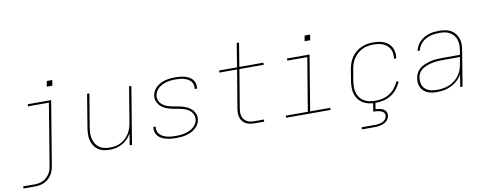

<svg xmlns="http://www.w3.org/2000/svg" viewBox="-74 -1116 4348 1716"><g transform="rotate(-10 2100.0 -257.5)"><path d="M23 215V196H127Q145 196 164 193Q183 190 201 181.5Q219 173 234.5 159.5Q250 146 261 129.5Q272 113 278 94.5Q284 76 287 57L379 -501H190V-520H403L307 60Q304 81 297 101.5Q290 122 277.5 141Q265 160 247.5 175Q230 190 210 199Q190 208 169 211.5Q148 215 127 215ZM385 -645 394 -695H444L436 -645Z M841 8Q812 8 784.5 1.5Q757 -5 735.5 -20.5Q714 -36 699.5 -59.5Q685 -83 679 -110Q673 -137 674 -165.5Q675 -194 680 -223L729 -520H750L700 -220Q696 -194 695 -168Q694 -142 700 -117.5Q706 -93 718.5 -72Q731 -51 751 -36.5Q771 -22 796 -16.5Q821 -11 847 -11Q872 -11 897 -15.5Q922 -20 945.5 -32Q969 -44 989 -62.5Q1009 -81 1023 -103.5Q1037 -126 1045 -150Q1053 -174 1057 -199L1110 -520H1131L1045 0H1024L1041 -105Q1026 -78 1004 -55.5Q982 -33 955 -18.5Q928 -4 899 2Q870 8 841 8Z M1445 8Q1423 8 1400.5 6Q1378 4 1357 -1.5Q1336 -7 1317 -16Q1298 -25 1284 -40.5Q1270 -56 1263.5 -76.5Q1257 -97 1260 -120Q1261 -121 1261 -122.5Q1261 -124 1261 -125H1282Q1282 -124 1281.5 -123Q1281 -122 1281 -121Q1278 -101 1284 -83Q1290 -65 1303 -52Q1316 -39 1333 -31Q1350 -23 1368.5 -18.5Q1387 -14 1406 -12.5Q1425 -11 1445 -11Q1465 -11 1484.5 -12.5Q1504 -14 1524 -18.5Q1544 -23 1563.5 -31Q1583 -39 1600 -52Q1617 -65 1629 -83Q1641 -101 1644 -121Q1648 -146 1638.5 -169Q1629 -192 1610.5 -207Q1592 -222 1569 -230.5Q1546 -239 1521.5 -243.5Q1497 -248 1472.5 -252.5Q1448 -257 1424.5 -264Q1401 -271 1380 -282.5Q1359 -294 1343.5 -312Q1328 -330 1320.5 -353.5Q1313 -377 1317 -403Q1321 -424 1332.5 -444Q1344 -464 1362 -479Q1380 -494 1400.5 -503.5Q1421 -513 1442.5 -518.5Q1464 -524 1485.5 -526Q1507 -528 1528 -528Q1550 -528 1571.5 -526Q1593 -524 1613.5 -518.5Q1634 -513 1652.5 -503.5Q1671 -494 1684 -478.5Q1697 -463 1703 -442.5Q1709 -422 1705 -400Q1705 -399 1704.5 -397.5Q1704 -396 1704 -395H1683Q1684 -396 1684 -397Q1684 -398 1684 -400Q1687 -419 1682 -436.5Q1677 -454 1665 -467Q1653 -480 1637 -488Q1621 -496 1603 -501Q1585 -506 1566.5 -507.5Q1548 -509 1528 -509Q1509 -509 1490 -507.5Q1471 -506 1452 -501Q1433 -496 1414 -488Q1395 -480 1379 -467Q1363 -454 1352 -436.5Q1341 -419 1338 -400Q1333 -374 1343 -351Q1353 -328 1371 -313Q1389 -298 1412 -289.5Q1435 -281 1459.5 -276.5Q1484 -272 1508.5 -267.5Q1533 -263 1556.5 -256Q1580 -249 1601 -237.5Q1622 -226 1637.5 -208.5Q1653 -191 1661 -167Q1669 -143 1664 -118Q1661 -96 1648 -75.5Q1635 -55 1616.5 -40Q1598 -25 1576.5 -15.5Q1555 -6 1533 -1Q1511 4 1489 6Q1467 8 1445 8Z M2158 0Q2138 0 2117.5 -3.5Q2097 -7 2080 -16Q2063 -25 2050.5 -40Q2038 -55 2032 -74Q2026 -93 2026 -113.5Q2026 -134 2029 -155L2087 -501H1927V-520H2090L2125 -735H2146L2111 -520H2329V-501H2108L2050 -152Q2047 -134 2047 -116.5Q2047 -99 2052 -83Q2057 -67 2067.5 -54Q2078 -41 2092.5 -33Q2107 -25 2124 -22Q2141 -19 2158 -19H2245V0Z M2444 0V-19H2644L2724 -501H2543V-520H2748L2665 -19H2847V0ZM2725 -645 2734 -695H2784L2776 -645Z M3257 8Q3227 8 3197.5 2.5Q3168 -3 3143.5 -17.5Q3119 -32 3101.5 -54.5Q3084 -77 3075.5 -104.5Q3067 -132 3067 -162.5Q3067 -193 3072 -223L3088 -323Q3093 -351 3102 -378Q3111 -405 3127 -429.5Q3143 -454 3166 -474Q3189 -494 3215.5 -506Q3242 -518 3269.5 -523Q3297 -528 3325 -528Q3350 -528 3375 -524.5Q3400 -521 3422.5 -512Q3445 -503 3463 -487.5Q3481 -472 3492 -451Q3503 -430 3506.5 -405Q3510 -380 3505 -354Q3505 -354 3505 -353.5Q3505 -353 3505 -352H3484Q3484 -353 3484.5 -353.5Q3485 -354 3485 -354Q3488 -377 3485.5 -399Q3483 -421 3473 -440Q3463 -459 3447 -472.5Q3431 -486 3411.5 -494.5Q3392 -503 3369.5 -506Q3347 -509 3325 -509Q3300 -509 3274 -504.5Q3248 -500 3224 -488.5Q3200 -477 3179.5 -458.5Q3159 -440 3144 -417.5Q3129 -395 3121 -370Q3113 -345 3109 -320L3092 -220Q3088 -193 3087.5 -165.5Q3087 -138 3094.5 -113Q3102 -88 3117.5 -67.5Q3133 -47 3155 -34Q3177 -21 3203.5 -16Q3230 -11 3257 -11Q3290 -11 3323 -18.5Q3356 -26 3385 -44.5Q3414 -63 3436.5 -91Q3459 -119 3472 -150L3490 -143Q3476 -110 3452 -79.5Q3428 -49 3396 -29Q3364 -9 3328 -0.5Q3292 8 3257 8ZM3092 220 3095 201H3210Q3221 201 3232.5 200.5Q3244 200 3255 197.5Q3266 195 3277 191Q3288 187 3297.5 180Q3307 173 3313.5 163Q3320 153 3322 142Q3324 131 3321 120.5Q3318 110 3310.5 103.5Q3303 97 3293 93Q3283 89 3273 86.5Q3263 84 3252 83Q3241 82 3230 82H3220L3233 0H3254L3244 64Q3256 64 3268.5 65.5Q3281 67 3292.5 70.5Q3304 74 3314.5 80Q3325 86 3332.5 95.5Q3340 105 3342.5 117Q3345 129 3343 142Q3341 155 3333.5 168Q3326 181 3314.5 190.5Q3303 200 3289.5 205.5Q3276 211 3262.5 214.5Q3249 218 3235 219Q3221 220 3207 220Z M3812 8Q3790 8 3768 5Q3746 2 3727 -6Q3708 -14 3692.5 -28.5Q3677 -43 3668 -61.5Q3659 -80 3657 -102Q3655 -124 3659 -147Q3662 -165 3670 -183.5Q3678 -202 3692 -217Q3706 -232 3723.5 -242.5Q3741 -253 3759.5 -260Q3778 -267 3797 -272Q3816 -277 3835 -279.5Q3854 -282 3873 -283Q3892 -284 3911 -284H4071L4078 -326Q4082 -350 4081.5 -374.5Q4081 -399 4074 -421Q4067 -443 4052 -460.5Q4037 -478 4017 -489.5Q3997 -501 3973.5 -505Q3950 -509 3925 -509Q3905 -509 3884 -507Q3863 -505 3842.5 -499Q3822 -493 3802.5 -483Q3783 -473 3767 -457.5Q3751 -442 3740 -423Q3729 -404 3725 -384H3704Q3709 -406 3720.5 -428Q3732 -450 3749.5 -467.5Q3767 -485 3788.5 -497Q3810 -509 3833 -516Q3856 -523 3879 -525.5Q3902 -528 3925 -528Q3953 -528 3979.5 -523.5Q4006 -519 4029 -506.5Q4052 -494 4068.5 -474Q4085 -454 4093.5 -429.5Q4102 -405 4102.5 -377.5Q4103 -350 4098 -323L4045 0H4024L4042 -113Q4026 -83 3999.5 -58.5Q3973 -34 3942 -19Q3911 -4 3878 2Q3845 8 3812 8ZM3818 -11Q3845 -11 3872.5 -15.5Q3900 -20 3926 -30.5Q3952 -41 3975.5 -59Q3999 -77 4016 -100Q4033 -123 4043 -149.5Q4053 -176 4057 -203L4068 -265H3911Q3894 -265 3877 -264Q3860 -263 3842.5 -261Q3825 -259 3808 -255Q3791 -251 3774 -245Q3757 -239 3740.5 -230.5Q3724 -222 3711 -209Q3698 -196 3690 -179.5Q3682 -163 3680 -146Q3675 -116 3682.5 -88Q3690 -60 3711 -42Q3732 -24 3760.5 -17.5Q3789 -11 3818 -11Z"/></g></svg>

Font: Iosevka SS04 Thin Extended
Style: Italic
Weight: 100
Width: 7
Italic angle: -9°
Monospace: yes
Designer: Belleve Invis
Foundry: Belleve Invis
Version: Version 19.0.0; ttfautohint (v1.8.4)